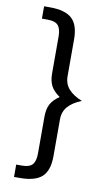

<svg xmlns="http://www.w3.org/2000/svg" viewBox="-96 -805 542 964"><g transform="rotate(10 175.0 -323.0)"><path d="M48 49H78Q115 49 130.5 32Q146 15 146 -25V-213Q146 -251 159 -276Q172 -301 204 -323Q172 -345 159 -370Q146 -395 146 -433V-621Q146 -661 130.5 -678Q115 -695 78 -695H48V-758H78Q156 -758 190.5 -726Q225 -694 225 -621V-433Q225 -394 248.5 -367.5Q272 -341 317 -323Q272 -305 248.5 -278.5Q225 -252 225 -213V-25Q225 48 190.5 80Q156 112 78 112H48Z"/></g></svg>

Font: KoHo Medium
Style: Regular
Weight: 500
Version: Version 1.000; ttfautohint (v1.6)